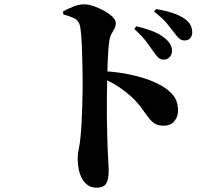

<svg xmlns="http://www.w3.org/2000/svg" viewBox="-20 -817 1040 892"><path d="M739 -540Q726 -540 716 -549Q706 -558 694 -576Q680 -596 660 -623Q640 -650 604 -682L613 -695Q656 -685 691.5 -671Q727 -657 751 -635Q767 -621 773 -607.5Q779 -594 779 -579Q779 -563 768 -551.5Q757 -540 739 -540ZM429 55Q400 55 380.5 37.5Q361 20 351 -10.5Q341 -41 341 -83Q341 -104 346 -125.5Q351 -147 354 -181Q357 -209 359 -245Q361 -281 362 -317.5Q363 -354 363.5 -386Q364 -418 364 -439Q364 -471 363 -508.5Q362 -546 361 -582.5Q360 -619 357.5 -649.5Q355 -680 352 -696Q346 -722 324 -732.5Q302 -743 274 -750L273 -764Q295 -776 321 -786.5Q347 -797 370 -797Q390 -797 415 -788.5Q440 -780 463.5 -767Q487 -754 502.5 -739Q518 -724 518 -710Q518 -695 511.5 -683.5Q505 -672 498.5 -660.5Q492 -649 488 -629Q485 -608 483 -581Q481 -554 480 -521.5Q479 -489 478 -453Q477 -407 476.5 -362.5Q476 -318 476.5 -276Q477 -234 478 -197Q479 -160 480 -128Q482 -89 483.5 -63Q485 -37 485 -27Q485 17 473 36Q461 55 429 55ZM741 -233Q714 -233 698 -243.5Q682 -254 668 -273Q654 -292 635.5 -317.5Q617 -343 587 -371Q562 -393 531.5 -413.5Q501 -434 453 -455V-487Q537 -483 610.5 -464.5Q684 -446 730 -419Q765 -399 786 -372.5Q807 -346 807 -301Q807 -274 789.5 -253.5Q772 -233 741 -233ZM838 -629Q822 -629 811.5 -639Q801 -649 787 -668Q774 -685 755.5 -708Q737 -731 696 -763L704 -775Q748 -768 782.5 -756.5Q817 -745 839 -729Q858 -715 865.5 -699.5Q873 -684 873 -667Q873 -650 863.5 -639.5Q854 -629 838 -629Z"/></svg>

Font: Noto Serif HK ExtraLight ExtraBold
Style: Regular
Weight: 800
Version: Version 2.003-H1;hotconv 1.1.1;makeotfexe 2.6.0